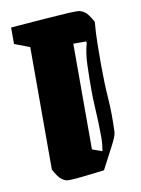

<svg xmlns="http://www.w3.org/2000/svg" viewBox="-76 -681 546 746"><g transform="rotate(-10 197.0 -307.5)"><path d="M293 -626Q312 -620 324.5 -602Q337 -584 341 -575Q337 -533 336.5 -486.5Q336 -440 336 -405Q336 -335 340.5 -273.5Q345 -212 342 -141Q341 -128 331 -107Q321 -86 310 -66L276 -1Q249 2 217 6Q185 10 159 12Q133 14 125 12Q106 6 93.5 -12Q81 -30 77 -39V-522L17 -545V-610Q92 -616 151 -620.5Q210 -625 247.5 -627Q285 -629 293 -626ZM244 -89 283 -75Q288 -103 288 -130.5Q288 -158 287 -187Q286 -218 284 -250.5Q282 -283 282 -318Q282 -363 283.5 -413.5Q285 -464 296 -500L294 -506H244Z"/></g></svg>

Font: Grenze Gotisch Black
Style: Regular
Weight: 900
Designer: Renata Polastri
Foundry: Omnibus-Type
Version: Version 1.001